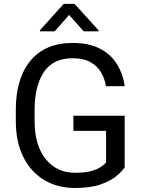

<svg xmlns="http://www.w3.org/2000/svg" viewBox="-20 -937 721 967"><path d="M607.9 -354V-93.8Q594.7 -74.2 565.9 -50Q537.1 -25.9 486.6 -8.1Q436 9.8 356.4 9.8Q270 9.8 202.9 -30.3Q135.7 -70.3 97.7 -146Q59.6 -221.7 59.6 -328.1V-383.3Q59.6 -542.5 133.8 -631.6Q208 -720.7 345.7 -720.7Q427.2 -720.7 482.2 -692.6Q537.1 -664.6 568.1 -615.2Q599.1 -565.9 607.9 -502.9H513.7Q507.3 -541.5 488.5 -573.2Q469.7 -605 435.1 -624.3Q400.4 -643.6 345.7 -643.6Q247.1 -643.6 200.7 -573.7Q154.3 -503.9 154.3 -384.3V-328.1Q154.3 -205.1 210 -136Q265.6 -66.9 356.9 -66.9Q407.2 -66.9 438.5 -75.4Q469.7 -84 487.3 -95.9Q504.9 -107.9 514.2 -118.7V-277.8H349.6V-354ZM355.5 -917.5 476.6 -784.2V-779.3H401.4L328.1 -861.8L255.4 -779.3H181.2V-784.7L300.8 -917.5Z"/></svg>

Font: Vazirmatn RD UI FD
Style: Regular
Weight: 400
Designer: Saber Rastikerdar
Foundry: Saber Rastikerdar
Version: Version 33.003